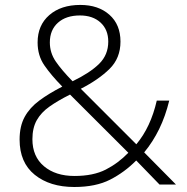

<svg xmlns="http://www.w3.org/2000/svg" viewBox="-20 -745 753 775"><path d="M304.2 -725.1Q377 -725.1 421.6 -685.5Q466.3 -646 466.3 -577.1Q466.3 -510.3 422.1 -466.8Q377.9 -423.3 306.2 -386.7L530.3 -162.6Q588.4 -231.9 612.8 -338.9H663.1Q647.9 -276.4 622.6 -224.4Q597.2 -172.4 562 -129.9L690.4 0H624L529.8 -97.2Q482.9 -49.8 424.8 -20Q366.7 9.8 279.8 9.8Q181.2 9.8 120.1 -39.6Q59.1 -88.9 59.1 -181.6Q59.1 -235.8 79.6 -273.2Q100.1 -310.5 138.7 -339.1Q177.2 -367.7 231.4 -395.5Q186.5 -441.4 159.2 -481Q131.8 -520.5 131.8 -573.7Q131.8 -643.1 179 -684.1Q226.1 -725.1 304.2 -725.1ZM302.7 -682.6Q246.6 -682.6 213.9 -653.3Q181.2 -624 181.2 -573.7Q181.2 -531.7 205.1 -496.8Q229 -461.9 272.9 -417Q342.8 -450.7 379.9 -487.1Q417 -523.4 417 -577.1Q417 -625.5 385.7 -654.1Q354.5 -682.6 302.7 -682.6ZM262.7 -363.3Q213.9 -338.9 179.9 -314.9Q146 -291 128.4 -259.8Q110.8 -228.5 110.8 -183.1Q110.8 -113.3 157.5 -74Q204.1 -34.7 280.8 -34.7Q356.4 -34.7 407 -60.5Q457.5 -86.4 498 -128.4Z"/></svg>

Font: Open Sans Light
Style: Regular
Weight: 300
Designer: Monotype Design Team
Foundry: Monotype Imaging Inc.
Version: Version 3.000; ttfautohint (v1.8.4)